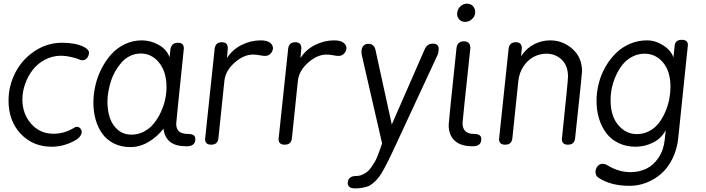

<svg xmlns="http://www.w3.org/2000/svg" viewBox="-20 -795 3878 1055"><path d="M315.9 -488.8Q268.6 -488.8 227.5 -467.3Q186.5 -445.8 159.9 -411.1Q133.3 -376.5 118.2 -334Q103 -291.5 103 -249Q103 -168.9 151.6 -114.5Q200.2 -60.1 273.9 -60.1Q335.4 -60.1 389.2 -94.2Q395.5 -98.1 402.8 -98.1Q413.1 -98.1 421.1 -89.4Q429.2 -80.6 429.2 -68.8Q428.2 -48.3 401.9 -28.8Q335.9 11.2 264.2 11.2Q160.2 11.2 93.5 -60.1Q26.9 -131.3 26.9 -241.2Q26.9 -324.2 64.9 -397.2Q103 -470.2 171.6 -515.1Q240.2 -560.1 321.8 -560.1Q394 -560.1 439 -538.1Q452.6 -532.2 460.9 -523.2Q469.2 -514.2 469.2 -504.9Q467.8 -486.3 457.5 -475.1Q447.3 -463.9 432.1 -463.9Q427.7 -463.9 421.9 -465.8Q401.9 -475.1 371.1 -481.9Q340.3 -488.8 315.9 -488.8Z M912.1 -480 916 -521Q920.4 -560.1 958 -560.1Q990.2 -560.1 990.2 -528.8Q948.2 -124 948.2 -115.2Q948.2 -86.4 963.9 -72.8Q979.5 -59.1 1013.2 -59.1Q1053.2 -59.1 1053.2 -32.2V-25.9Q1050.3 8.8 1005.9 8.8Q944.8 8.8 914.8 -15.4Q884.8 -39.6 877.9 -87.9Q845.2 -44.4 797.1 -15.6Q749 13.2 697.3 13.2Q646 13.2 606.2 -6.6Q566.4 -26.4 542 -60.5Q517.6 -94.7 505.4 -137.9Q493.2 -181.2 493.2 -231Q493.2 -278.3 504.4 -326.4Q515.6 -374.5 538.3 -418.7Q561 -462.9 592.3 -497.6Q623.5 -532.2 667 -552.7Q710.4 -573.2 759.3 -573.2Q807.6 -573.2 851.8 -548.6Q896 -523.9 912.1 -480ZM703.1 -55.2Q739.7 -55.2 772 -72.5Q804.2 -89.8 826.2 -117.4Q848.1 -145 864 -179.4Q879.9 -213.9 887.5 -248.8Q895 -283.7 895 -314.9Q895 -400.9 854 -450.9Q813 -501 753.9 -501Q723.1 -501 696.3 -488.3Q669.4 -475.6 649.9 -454.1Q630.4 -432.6 614.7 -405.8Q599.1 -378.9 589.6 -348.9Q580.1 -318.8 575.2 -290.5Q570.3 -262.2 570.3 -236.8Q570.3 -186.5 584 -146.5Q597.7 -106.4 628.4 -80.8Q659.2 -55.2 703.1 -55.2Z M1106.9 -30.8 1159.2 -523.9Q1162.1 -563 1199.2 -563Q1231.9 -563 1231.9 -529.8L1227.1 -476.1Q1257.8 -523.4 1308.1 -548.3Q1358.4 -573.2 1412.1 -573.2Q1446.8 -573.2 1463.4 -560.5Q1480 -547.9 1480 -529.8Q1478.5 -512.2 1466.3 -500Q1454.1 -487.8 1437 -487.8Q1424.3 -487.8 1406.2 -491.5Q1388.2 -495.1 1370.1 -495.1Q1319.3 -495.1 1269 -450.7Q1218.8 -406.2 1212.9 -350.1L1180.2 -36.1Q1177.2 0 1140.1 0Q1106.9 0 1106.9 -30.8Z M1510.7 -30.8 1563 -523.9Q1565.9 -563 1603 -563Q1635.7 -563 1635.7 -529.8L1630.9 -476.1Q1661.6 -523.4 1711.9 -548.3Q1762.2 -573.2 1815.9 -573.2Q1850.6 -573.2 1867.2 -560.5Q1883.8 -547.9 1883.8 -529.8Q1882.3 -512.2 1870.1 -500Q1857.9 -487.8 1840.8 -487.8Q1828.1 -487.8 1810.1 -491.5Q1792 -495.1 1773.9 -495.1Q1723.1 -495.1 1672.9 -450.7Q1622.6 -406.2 1616.7 -350.1L1584 -36.1Q1581.1 0 1543.9 0Q1510.7 0 1510.7 -30.8Z M2079.6 -6.8 1967.8 -493.2Q1965.8 -506.8 1965.8 -511.2Q1968.8 -554.2 2004.4 -554.2Q2036.1 -554.2 2043.5 -519L2132.8 -110.8L2313.5 -523.9Q2326.7 -555.2 2358.4 -555.2Q2390.6 -555.2 2390.6 -525.9Q2389.2 -504.4 2385.7 -496.1L2155.8 -1Q2102.1 115.7 2074.5 159.9Q2046.9 204.1 2008.8 226.1Q1973.6 240.2 1930.7 240.2Q1890.6 240.2 1890.6 209Q1893.6 171.9 1937.5 171.9Q1955.1 171.9 1970.9 164.8Q1986.8 157.7 1998.5 148.4Q2010.3 139.2 2022 121.6Q2033.7 104 2040.8 91.8Q2047.9 79.6 2056.6 56.9Q2065.4 34.2 2068.8 24.4Q2072.3 14.6 2079.6 -6.8Z M2488.3 -530.8Q2492.7 -567.9 2529.3 -567.9Q2564.5 -567.9 2564.5 -530.8Q2521.5 -128.9 2521.5 -119.1Q2521.5 -59.1 2584.5 -59.1Q2624.5 -59.1 2624.5 -32.2V-25.9Q2621.6 8.8 2577.6 8.8Q2511.2 8.8 2478.3 -22.2Q2445.3 -53.2 2445.3 -108.9Q2445.3 -122.6 2488.3 -530.8ZM2491.7 -719.2Q2493.2 -744.1 2509 -759.5Q2524.9 -774.9 2546.4 -774.9Q2566.4 -774.9 2578.9 -761.2Q2591.3 -747.6 2591.3 -725.1Q2589.4 -704.1 2573 -689.5Q2556.6 -674.8 2535.6 -674.8Q2516.6 -674.8 2504.2 -687.5Q2491.7 -700.2 2491.7 -719.2Z M2722.2 -30.8 2774.4 -523.9Q2777.3 -563 2814.5 -563Q2847.2 -563 2847.2 -529.8L2843.3 -485.8Q2871.6 -529.3 2913.8 -551.3Q2956.1 -573.2 3002.4 -573.2Q3073.2 -573.2 3125.7 -526.1Q3178.2 -479 3178.2 -402.8Q3178.2 -389.2 3140.1 -36.1Q3137.2 0 3100.1 0Q3067.4 0 3067.4 -30.8Q3101.1 -353 3101.1 -373Q3101.1 -434.1 3066.7 -467Q3032.2 -500 2982.4 -500Q2946.8 -500 2914.3 -483.6Q2881.8 -467.3 2857.7 -432.4Q2833.5 -397.5 2828.1 -350.1L2795.4 -36.1Q2792.5 0 2755.4 0Q2722.2 0 2722.2 -30.8Z M3335 -246.1Q3335 -157.2 3377.2 -107.7Q3419.4 -58.1 3479 -58.1Q3516.6 -58.1 3548.3 -75.2Q3580.1 -92.3 3600.8 -119.6Q3621.6 -147 3636.2 -181.6Q3650.9 -216.3 3657.5 -250.7Q3664.1 -285.2 3664.1 -316.9Q3664.1 -403.8 3623 -451.9Q3582 -500 3522 -500Q3485.4 -500 3453.6 -483.2Q3421.9 -466.3 3400.6 -439.7Q3379.4 -413.1 3364.3 -379.2Q3349.1 -345.2 3342 -311.3Q3335 -277.3 3335 -246.1ZM3680.2 -479 3687 -543Q3689.9 -576.2 3726.1 -576.2Q3759.8 -576.2 3759.8 -547.9L3707 -38.1Q3700.7 25.4 3675 76.9Q3649.4 128.4 3612.3 160.4Q3575.2 192.4 3531 209.2Q3486.8 226.1 3439.9 226.1Q3335 226.1 3268.1 181.2Q3252 170.9 3252 147.9Q3253.4 129.4 3264.4 117.2Q3275.4 105 3292 105Q3306.2 105 3322.8 116.2Q3381.3 150.9 3444.8 150.9Q3491.7 150.9 3530.8 132.3Q3569.8 113.8 3598.1 72.3Q3626.5 30.8 3632.8 -28.8L3638.2 -80.1Q3614.7 -34.7 3568.8 -11.7Q3522.9 11.2 3473.1 11.2Q3420.4 11.2 3378.7 -9Q3336.9 -29.3 3310.8 -64.5Q3284.7 -99.6 3271.2 -144.3Q3257.8 -189 3257.8 -240.2Q3257.8 -290 3270.5 -338.6Q3283.2 -387.2 3307.6 -429.2Q3332 -471.2 3365.2 -503.7Q3398.4 -536.1 3442.4 -554.7Q3486.3 -573.2 3535.2 -573.2Q3581.5 -573.2 3624.8 -545.4Q3668 -517.6 3680.2 -479Z"/></svg>

Font: BPreplay
Style: Italic
Weight: 400
Italic angle: -6°
Designer: Magenta/George Triantafyllakos
Foundry: Magenta/George Triantafyllakos
Version: Version 1.00